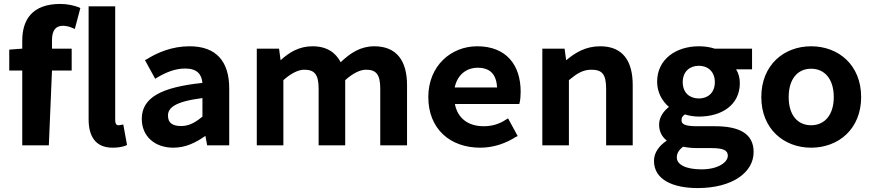

<svg xmlns="http://www.w3.org/2000/svg" viewBox="-20 -738 4434 975"><path d="M380 -701C356 -710 323 -718 286 -718C144 -718 93 -638 93 -532V-491L27 -486V-380H93V0H228L244 -380H344V-491H244V-534C244 -588 266 -607 300 -607C315 -607 334 -603 350 -595L360 -591L388 -697Z M617 2 625 -2 606 -106 596 -104C587 -102 585 -102 580 -102C575 -102 565 -105 565 -129V-706H430V-132C430 -47 464 12 552 12C579 12 601 8 617 2Z M1023 -48 1032 0H1144V-289C1144 -424 1080 -503 943 -503C853 -503 779 -471 725 -437L716 -433L768 -338L778 -344C821 -370 869 -390 920 -390C982 -390 1004 -360 1008 -317C796 -295 700 -241 700 -134C700 -46 766 12 860 12C923 12 975 -14 1023 -48ZM1008 -146C972 -116 940 -98 900 -98C857 -98 833 -113 833 -151C833 -190 867 -222 1008 -240Z M1419 -331C1458 -366 1496 -384 1524 -384C1575 -384 1598 -363 1598 -288V0H1733V-331C1772 -366 1809 -384 1838 -384C1888 -384 1911 -363 1911 -288V0H2047V-306C2047 -428 1995 -503 1881 -503C1811 -503 1759 -469 1710 -422C1685 -470 1641 -503 1567 -503C1500 -503 1449 -473 1405 -432L1397 -491H1284V0H1419Z M2600 -43 2609 -47 2560 -137 2550 -131C2515 -108 2480 -97 2436 -97C2359 -97 2304 -136 2290 -210H2617L2619 -218C2622 -230 2624 -250 2624 -272C2624 -407 2552 -503 2403 -503C2271 -503 2155 -404 2155 -245C2155 -84 2265 12 2419 12C2489 12 2552 -12 2600 -43ZM2504 -294H2289C2303 -360 2350 -394 2406 -394C2469 -394 2501 -360 2504 -294Z M2869 -331C2910 -365 2940 -384 2983 -384C3036 -384 3058 -363 3058 -288V0H3193V-306C3193 -428 3143 -503 3028 -503C2955 -503 2903 -472 2855 -432L2847 -491H2734V0H2869Z M3520 14H3591C3653 14 3676 25 3676 53C3676 85 3628 122 3543 122C3459 122 3417 96 3417 62C3417 43 3424 26 3449 7C3467 11 3493 14 3520 14ZM3807 34C3807 -59 3735 -97 3611 -97H3518C3454 -97 3441 -110 3441 -126C3441 -141 3444 -147 3458 -157C3479 -150 3506 -146 3529 -146C3645 -146 3737 -205 3737 -316C3737 -343 3730 -367 3718 -386H3799V-491H3609C3589 -498 3560 -503 3529 -503C3414 -503 3317 -438 3317 -323C3317 -268 3343 -224 3377 -195C3352 -176 3327 -144 3327 -106C3327 -69 3342 -43 3366 -24C3327 2 3301 37 3301 79C3301 175 3398 217 3523 217C3697 217 3807 139 3807 34ZM3529 -404C3575 -404 3610 -374 3610 -321C3610 -266 3574 -238 3529 -238C3483 -238 3447 -266 3447 -321C3447 -375 3483 -404 3529 -404Z M4353 -245C4353 -408 4238 -503 4099 -503C3961 -503 3846 -408 3846 -245C3846 -83 3961 12 4099 12C4238 12 4353 -83 4353 -245ZM4214 -245C4214 -156 4169 -102 4099 -102C4029 -102 3985 -155 3985 -245C3985 -335 4029 -389 4099 -389C4169 -389 4214 -335 4214 -245Z"/></svg>

Font: Falling Sky
Style: SeBd
Weight: 600
Designer: Paul D. Hunt
Foundry: Adobe Systems Incorporated
Version: Version 1.02